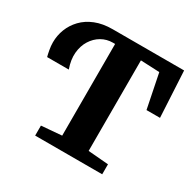

<svg xmlns="http://www.w3.org/2000/svg" viewBox="-161 -916 1104 1090"><g transform="rotate(30 391.5 -371.5)"><path d="M198.5 0V-65.5L331.5 -76.5V-677.5H317.5Q277 -677.5 243.2 -658Q209.5 -638.5 187.5 -603.5Q165.5 -568.5 161.2 -521.8Q157 -475 176.5 -420H34.5Q30.5 -434 25.8 -459.8Q21 -485.5 21 -509.5Q21 -554 37 -595.5Q53 -637 85 -670.5Q117 -704 165.2 -723.5Q213.5 -743 278.5 -743H746L762 -441.5H673.5L628.5 -664.5L505 -670V-76.5L638 -65.5V0Z"/></g></svg>

Font: Merriweather 20pt Black
Style: Regular
Weight: 900
Version: Version 2.100